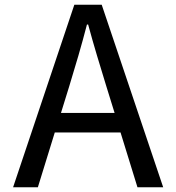

<svg xmlns="http://www.w3.org/2000/svg" viewBox="-20 -786 740 806"><path d="M557 0H665L407 -766H292L35 0H139L210 -230H486ZM236 -312 271 -425C297 -510 322 -594 345 -683H350C374 -594 400 -510 426 -425L461 -312Z"/></svg>

Font: Kawkab Mono Light
Style: Bold
Weight: 400
Monospace: yes
Designer: Abdullah Arif
Foundry: Abdullah Arif
Version: Version 1.000;PS 000.500;hotconv 1.0.88;makeotf.lib2.5.64775